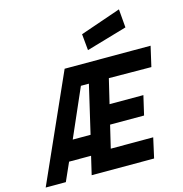

<svg xmlns="http://www.w3.org/2000/svg" viewBox="-134 -1084 1149 1206"><g transform="rotate(-15 440.5 -481.0)"><path d="M313 0 341 -119H198L145 0H14L322 -690H881L851 -559L575 -561L537 -402H757L728 -277H507L472 -130H748L719 0ZM393 -560 256 -247H372L445 -560ZM494 -765 484 -871 748 -962 758 -842Z"/></g></svg>

Font: Titillium Web
Style: Bold Italic
Weight: 700
Italic angle: -13°
Version: Version 1.001;PS 57.000;hotconv 1.0.70;makeotf.lib2.5.55311